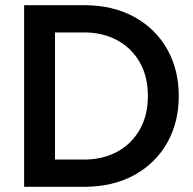

<svg xmlns="http://www.w3.org/2000/svg" viewBox="-20 -720 745 740"><path d="M73 0V-700H303Q415 -700 497 -655Q579 -610 624 -531Q669 -452 669 -350Q669 -248 624 -169Q579 -90 497 -45Q415 0 303 0ZM192 -105H304Q375 -105 430.5 -134.5Q486 -164 518 -219.5Q550 -275 550 -350Q550 -426 518 -481Q486 -536 430.5 -565.5Q375 -595 304 -595H192Z"/></svg>

Font: MuseoModerno SemiBold Medium
Style: Regular
Weight: 500
Version: Version 1.001